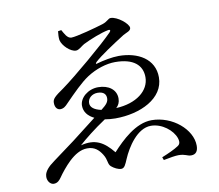

<svg xmlns="http://www.w3.org/2000/svg" viewBox="-87 -873 1174 1030"><g transform="rotate(-10 500.0 -357.5)"><path d="M354 -702C331 -702 318 -732 307 -751L289 -748C287 -732 286 -714 288 -700C295 -668 337 -629 366 -629C383 -629 400 -648 415 -656C455 -676 516 -700 553 -707C566 -710 569 -703 560 -694C506 -638 336 -494 264 -442C212 -406 200 -395 200 -373C200 -345 215 -334 229 -334C247 -334 259 -345 270 -357C321 -409 366 -455 407 -482C456 -514 514 -532 561 -532C661 -532 708 -490 708 -424C708 -350 635 -293 525 -288C538 -300 546 -315 546 -337C546 -385 505 -415 448 -415C393 -415 346 -375 346 -332C346 -298 367 -273 400 -257L267 -154C214 -114 149 -68 125 -48C97 -23 91 -4 91 11C91 36 108 54 125 54C146 54 157 40 165 29C183 3 207 -27 234 -53C264 -81 297 -102 333 -102C373 -103 396 -81 413 -54C434 -21 425 -2 442 14C457 27 479 38 495 38C513 38 520 19 532 -9C558 -70 616 -162 691 -162C751 -162 808 -116 823 -71C830 -49 826 -37 813 -29C794 -16 759 0 722 15L728 31C764 24 792 19 809 19C848 19 855 32 877 32C904 32 915 14 915 -15C915 -103 813 -191 700 -191C613 -191 533 -113 480 -55C429 -118 382 -144 304 -124C336 -153 392 -198 454 -239C472 -236 491 -234 511 -234C648 -234 779 -296 779 -411C779 -511 691 -561 586 -561C550 -561 501 -551 469 -542C458 -537 456 -542 464 -550C495 -579 568 -627 631 -667C648 -677 673 -682 673 -699C673 -722 615 -769 579 -769C565 -769 559 -753 530 -744C492 -732 382 -702 354 -702ZM445 -292C407 -300 386 -316 386 -339C386 -366 410 -386 440 -386C474 -386 486 -369 486 -349C486 -329 476 -316 445 -292Z"/></g></svg>

Font: Noto Serif CJK SC Medium
Style: Regular
Weight: 500
Designer: Ryoko NISHIZUKA 西塚涼子 (kana & ideographs); Frank Grießhammer (Latin, Greek & Cyrillic); Wenlong ZHANG 张文龙 (bopomofo); San
Foundry: Adobe
Version: Version 2.001;hotconv 1.1.0;makeotfexe 2.6.0